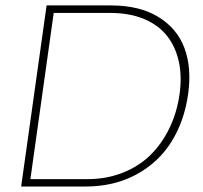

<svg xmlns="http://www.w3.org/2000/svg" viewBox="-20 -680 740 700"><path d="M384.8 -660.2Q488.8 -660.2 557.4 -618.2Q626 -576.2 652.6 -504.4Q679.2 -432.6 666 -337.9Q652.3 -238.8 605 -163.1Q557.6 -87.4 476.8 -43.7Q396 0 292 0H57.1L149.9 -660.2ZM90.8 -26.9H297.9Q368.2 -26.9 427.5 -50.3Q486.8 -73.7 528.8 -115.2Q570.8 -156.7 598.1 -213.6Q625.5 -270.5 634.8 -337.9Q643.6 -401.4 632.1 -454.8Q620.6 -508.3 589.8 -548.1Q559.1 -587.9 506.1 -610.4Q453.1 -632.8 382.8 -632.8H175.8Z"/></svg>

Font: Human Sans ExtraLight
Style: Italic
Weight: 200
Italic angle: -8°
Designer: Tim Radville
Foundry: Continuum
Version: Version 1.000;FEAKit 1.0